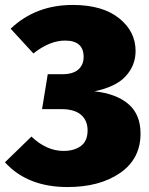

<svg xmlns="http://www.w3.org/2000/svg" viewBox="-30 -736 603 776"><path d="M243 20Q81 20 -10 -80L97 -184Q158 -126 227 -126Q270 -126 297 -146Q324 -166 324 -209Q324 -249 297.5 -272Q271 -295 217 -295H140L163 -436H221Q265 -436 286.5 -455Q308 -474 308 -506Q308 -572 233 -572Q171 -572 105 -520L13 -620Q114 -716 264 -716Q384 -716 451 -662.5Q518 -609 518 -530Q518 -472 478.5 -428.5Q439 -385 352 -367Q441 -357 489.5 -315Q538 -273 538 -196Q538 -94 455.5 -37Q373 20 243 20Z"/></svg>

Font: Trujillo Black
Style: Regular
Weight: 900
Designer: Fira Sans original fonts by bBox Type GmbH, Carrois Corporate GbR, & Edenspiekermann AG / Changes by Cristiano Sobral
Foundry: Fira Sans original fonts by bBox Type GmbH, Carrois Corporate GbR, & Edenspiekermann AG / Changes by Cristiano Sobral
Version: Version 4.301;July 28, 2020;FontCreator 13.0.0.2655 64-bit